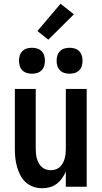

<svg xmlns="http://www.w3.org/2000/svg" viewBox="-20 -993 540 1021"><path d="M204 8Q180 8 157 0Q134 -8 116.5 -24Q99 -40 88 -61.5Q77 -83 70.5 -106Q64 -129 61.5 -152.5Q59 -176 59 -200V-520H170V-200Q170 -187 171.5 -174Q173 -161 176.5 -148.5Q180 -136 186.5 -124.5Q193 -113 202.5 -104.5Q212 -96 224.5 -92Q237 -88 250 -88Q263 -88 275.5 -92Q288 -96 297.5 -104.5Q307 -113 313.5 -124.5Q320 -136 323.5 -148.5Q327 -161 328.5 -174Q330 -187 330 -200V-520H441V0H330V-81Q322 -62 310 -45Q298 -28 281.5 -15.5Q265 -3 245 2.5Q225 8 204 8ZM350 -601Q336 -601 322.5 -605Q309 -609 299 -619Q289 -629 285 -642.5Q281 -656 281 -670Q281 -684 285 -697.5Q289 -711 299 -721Q309 -731 322.5 -735Q336 -739 350 -739Q364 -739 377.5 -735Q391 -731 401 -721Q411 -711 415 -697.5Q419 -684 419 -670Q419 -656 415 -642.5Q411 -629 401 -619Q391 -609 377.5 -605Q364 -601 350 -601ZM150 -601Q136 -601 122.5 -605Q109 -609 99 -619Q89 -629 85 -642.5Q81 -656 81 -670Q81 -684 85 -697.5Q89 -711 99 -721Q109 -731 122.5 -735Q136 -739 150 -739Q164 -739 177.5 -735Q191 -731 201 -721Q211 -711 215 -697.5Q219 -684 219 -670Q219 -656 215 -642.5Q211 -629 201 -619Q191 -609 177.5 -605Q164 -601 150 -601ZM237 -782 179 -828 302 -973 373 -917Z"/></svg>

Font: Iosevka Term
Style: Bold
Weight: 700
Monospace: yes
Designer: Belleve Invis
Foundry: Belleve Invis
Version: Version 30.0.1